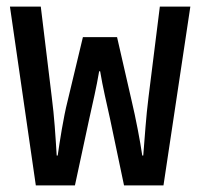

<svg xmlns="http://www.w3.org/2000/svg" viewBox="-20 -559 603 579"><path d="M88 0H206L249 -200C260 -250 271 -296 279 -344H282C290 -296 301 -250 312 -200L354 0H473L554 -539H462L428 -267C420 -204 417 -149 412 -90H409C403 -132 389 -205 377 -255L333 -447H230L184 -255C171 -204 160 -131 154 -90H151C147 -153 144 -205 136 -267L103 -539H10Z"/></svg>

Font: Noto Sans Mono SemiCondensed Medium
Style: Regular
Weight: 500
Width: 4
Designer: Monotype Design Team
Foundry: Monotype Imaging Inc.
Version: Version 2.014